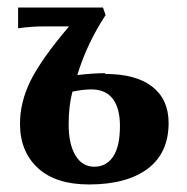

<svg xmlns="http://www.w3.org/2000/svg" viewBox="-20 -478 497 509"><path d="M28 -403V-458H253L260 -438Q210 -362 185 -279Q227 -284 260 -284L258 -282Q341 -282 384 -248Q427 -214 427 -152Q427 -73 372 -31Q316 11 216 11Q128 11 81 -32Q33 -76 33 -150Q33 -207 61 -264Q90 -322 163 -408H95Q63 -408 28 -403ZM298 -144Q298 -191 279 -216Q260 -241 222 -241Q200 -241 172 -235Q162 -198 162 -148Q162 -96 180 -66Q198 -36 230 -36Q262 -36 280 -63Q298 -90 298 -144Z"/></svg>

Font: Libra Serif Modern
Style: Bold Italic
Weight: 700
Italic angle: -12°
Designer: Stefan Peev, Context Ltd
Foundry: Stefan Peev, Context Ltd
Version: Version 1.000